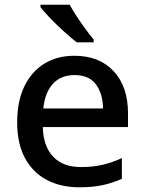

<svg xmlns="http://www.w3.org/2000/svg" viewBox="-20 -786 614 816"><path d="M296 -549Q402 -549 463 -483.5Q524 -418 524 -305V-246H162Q164 -164 206 -120Q248 -76 324 -76Q375 -76 415.5 -85.5Q456 -95 498 -114V-26Q457 -8 415.5 1Q374 10 317 10Q239 10 179.5 -21Q120 -52 86.5 -113.5Q53 -175 53 -266Q53 -356 83.5 -419Q114 -482 168.5 -515.5Q223 -549 296 -549ZM297 -467Q239 -467 205 -430Q171 -393 164 -325H418Q417 -388 387.5 -427.5Q358 -467 297 -467ZM276 -766Q288 -744 306 -716.5Q324 -689 343 -663Q362 -637 378 -618V-606H306Q283 -624 252 -652Q221 -680 193.5 -708.5Q166 -737 152 -756V-766Z"/></svg>

Font: Noto Sans Thai Looped Medium
Style: Regular
Weight: 500
Designer: Sasikarn Vongin, Ben Mitchell
Foundry: The Fontpad Ltd
Version: Version 1.001; ttfautohint (v1.8.4.7-5d5b)